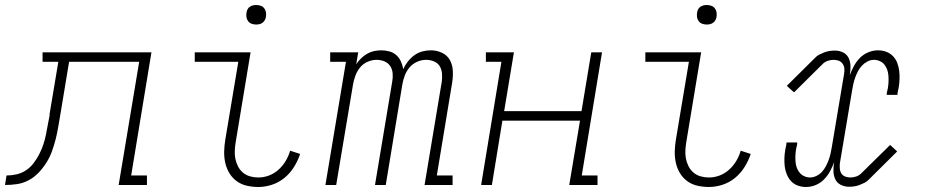

<svg xmlns="http://www.w3.org/2000/svg" viewBox="-76 -739 3696 767"><path d="M-56 0 -50 -38Q-30 -38 -10 -42.5Q10 -47 27.5 -58.5Q45 -70 58 -87Q71 -104 80.5 -122.5Q90 -141 96.5 -160Q103 -179 107 -198.5Q111 -218 114.5 -238Q118 -258 122 -277Q122 -277 122 -277.5Q122 -278 122 -278V-280Q122 -280 122 -281Q122 -282 122 -283L157 -492H94V-530H529L448 -38H511V0H398L480 -492H200L164 -275Q160 -252 156 -228.5Q152 -205 146 -181.5Q140 -158 131.5 -134.5Q123 -111 109.5 -89.5Q96 -68 78.5 -49.5Q61 -31 38.5 -19Q16 -7 -8 -3.5Q-32 0 -56 0Z M956 8Q933 8 910.5 3Q888 -2 870 -15Q852 -28 840.5 -47Q829 -66 824 -88Q819 -110 819.5 -133.5Q820 -157 824 -181L876 -492H702V-530H925L866 -174Q863 -157 862 -139.5Q861 -122 864 -106Q867 -90 874.5 -75Q882 -60 894.5 -49.5Q907 -39 923 -34.5Q939 -30 956 -30Q978 -30 999 -38Q1020 -46 1037 -61.5Q1054 -77 1065.5 -96.5Q1077 -116 1083 -137L1123 -124Q1114 -97 1098.5 -72Q1083 -47 1060.5 -28.5Q1038 -10 1010.5 -1Q983 8 956 8ZM947 -641Q938 -641 929.5 -644Q921 -647 915.5 -654Q910 -661 908.5 -670.5Q907 -680 909 -690Q910 -696 913 -702Q916 -708 922 -712Q928 -716 934.5 -717.5Q941 -719 947 -719Q957 -719 965.5 -716Q974 -713 979.5 -706Q985 -699 986.5 -689.5Q988 -680 986 -670Q985 -664 981.5 -658Q978 -652 972.5 -648Q967 -644 960.5 -642.5Q954 -641 947 -641Z M1224 0 1306 -492H1243V-530H1355L1347 -482Q1355 -495 1366.5 -506Q1378 -517 1391 -524.5Q1404 -532 1418.5 -535Q1433 -538 1448 -538Q1464 -538 1480 -533.5Q1496 -529 1507.5 -518.5Q1519 -508 1525.5 -493.5Q1532 -479 1535 -463Q1542 -479 1553.5 -493.5Q1565 -508 1579.5 -518.5Q1594 -529 1611 -533.5Q1628 -538 1645 -538Q1669 -538 1690 -528Q1711 -518 1721.5 -498.5Q1732 -479 1733 -455Q1734 -431 1730 -407L1669 -38H1732V0H1620L1689 -414Q1691 -430 1689.5 -446.5Q1688 -463 1680 -475.5Q1672 -488 1657 -494Q1642 -500 1626 -500Q1608 -500 1590 -492Q1572 -484 1559.5 -469Q1547 -454 1540.5 -436Q1534 -418 1531 -400L1465 0H1422L1491 -414Q1494 -430 1492.5 -446.5Q1491 -463 1482.5 -475.5Q1474 -488 1459.5 -494Q1445 -500 1428 -500Q1410 -500 1392 -492Q1374 -484 1362 -469Q1350 -454 1343.5 -436Q1337 -418 1334 -400L1267 0Z M1846 0 1927 -492H1865V-530H1977L1938 -295H2247L2286 -530H2329L2248 -38H2311V0H2198L2241 -257H1931L1889 0Z M2756 8Q2733 8 2710.5 3Q2688 -2 2670 -15Q2652 -28 2640.5 -47Q2629 -66 2624 -88Q2619 -110 2619.5 -133.5Q2620 -157 2624 -181L2676 -492H2502V-530H2725L2666 -174Q2663 -157 2662 -139.5Q2661 -122 2664 -106Q2667 -90 2674.5 -75Q2682 -60 2694.5 -49.5Q2707 -39 2723 -34.5Q2739 -30 2756 -30Q2778 -30 2799 -38Q2820 -46 2837 -61.5Q2854 -77 2865.5 -96.5Q2877 -116 2883 -137L2923 -124Q2914 -97 2898.5 -72Q2883 -47 2860.5 -28.5Q2838 -10 2810.5 -1Q2783 8 2756 8ZM2747 -641Q2738 -641 2729.5 -644Q2721 -647 2715.5 -654Q2710 -661 2708.5 -670.5Q2707 -680 2709 -690Q2710 -696 2713 -702Q2716 -708 2722 -712Q2728 -716 2734.5 -717.5Q2741 -719 2747 -719Q2757 -719 2765.5 -716Q2774 -713 2779.5 -706Q2785 -699 2786.5 -689.5Q2788 -680 2786 -670Q2785 -664 2781.5 -658Q2778 -652 2772.5 -648Q2767 -644 2760.5 -642.5Q2754 -641 2747 -641Z M3144 8Q3127 8 3111.5 2.5Q3096 -3 3085 -14.5Q3074 -26 3067.5 -41.5Q3061 -57 3059 -73Q3057 -89 3057.5 -106.5Q3058 -124 3061 -141Q3062 -146 3063 -150.5Q3064 -155 3065 -160Q3065 -163 3065.5 -165Q3066 -167 3066 -170H3109Q3109 -167 3108.5 -165Q3108 -163 3108 -160Q3107 -156 3106 -151.5Q3105 -147 3104 -142Q3102 -130 3101.5 -117.5Q3101 -105 3102 -92.5Q3103 -80 3107 -69Q3111 -58 3118.5 -49Q3126 -40 3137 -35Q3148 -30 3160 -30Q3173 -30 3186 -36.5Q3199 -43 3208 -53Q3217 -63 3223.5 -75.5Q3230 -88 3234.5 -100.5Q3239 -113 3242 -126Q3245 -139 3247 -152L3296 -444Q3298 -455 3297 -465.5Q3296 -476 3290 -484.5Q3284 -493 3274.5 -496.5Q3265 -500 3254 -500Q3242 -500 3229.5 -495.5Q3217 -491 3208 -481L3096 -370L3067 -396L3179 -507Q3187 -516 3197 -521Q3207 -526 3217.5 -530Q3228 -534 3238.5 -535.5Q3249 -537 3260 -537Q3277 -537 3292 -529.5Q3307 -522 3314 -507.5Q3321 -493 3321.5 -475.5Q3322 -458 3319 -441L3318 -437Q3325 -456 3334.5 -474Q3344 -492 3358.5 -507Q3373 -522 3392.5 -530Q3412 -538 3431 -538Q3448 -538 3463.5 -532.5Q3479 -527 3490.5 -515.5Q3502 -504 3508 -488.5Q3514 -473 3516 -457Q3518 -441 3517.5 -423.5Q3517 -406 3514 -389Q3513 -384 3512 -379.5Q3511 -375 3510 -370Q3510 -367 3509.5 -365Q3509 -363 3509 -360H3466Q3466 -363 3466.5 -365Q3467 -367 3467 -370Q3468 -374 3469 -378.5Q3470 -383 3471 -388Q3473 -400 3473.5 -412.5Q3474 -425 3473 -437.5Q3472 -450 3468 -461Q3464 -472 3457 -481Q3450 -490 3438.5 -495Q3427 -500 3415 -500Q3402 -500 3389.5 -493.5Q3377 -487 3367.5 -477Q3358 -467 3351.5 -454.5Q3345 -442 3340.5 -429.5Q3336 -417 3333 -404Q3330 -391 3328 -378L3279 -86Q3278 -75 3279 -64.5Q3280 -54 3285.5 -45.5Q3291 -37 3301 -33.5Q3311 -30 3321 -30Q3334 -30 3346 -34.5Q3358 -39 3367 -49L3480 -160L3508 -134L3396 -23Q3388 -14 3378 -9Q3368 -4 3357.5 0Q3347 4 3336.5 5.5Q3326 7 3315 7Q3298 7 3283 -0.5Q3268 -8 3261 -22.5Q3254 -37 3253.5 -54.5Q3253 -72 3256 -89L3257 -93Q3250 -74 3240.5 -56Q3231 -38 3216.5 -23Q3202 -8 3183 0Q3164 8 3144 8Z"/></svg>

Font: Iosevka Slab XLtEx
Style: Italic
Weight: 200
Width: 7
Italic angle: -9°
Monospace: yes
Designer: Belleve Invis
Foundry: Belleve Invis
Version: Version 11.1.0; ttfautohint (v1.8.3)